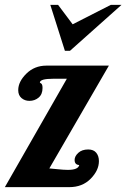

<svg xmlns="http://www.w3.org/2000/svg" viewBox="-20 -770 520 790"><path d="M306 -91Q287 -92 287 -112Q287 -127 302 -141Q317 -155 343 -155Q365 -155 376 -141.5Q387 -128 387 -107Q387 -69 353 -34.5Q319 0 265 0H0L255 -446H199Q144 -446 144 -430L150 -426Q155 -422 155 -408Q155 -382 139 -368.5Q123 -355 101 -355Q82 -355 68.5 -366.5Q55 -378 55 -399Q55 -434 88.5 -467Q122 -500 171 -500H428L183 -77Q186 -77 214.5 -74Q243 -71 259 -71Q302 -71 306 -91ZM187 -750H219L279 -670L436 -750H480L268 -561H247Z"/></svg>

Font: Lobster 1.4
Style: Regular
Weight: 400
Designer: Pablo Impallari
Foundry: Pablo Impallari. www.impallari.com
Version: Version 1.4